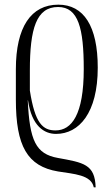

<svg xmlns="http://www.w3.org/2000/svg" viewBox="-20 -564 479 823"><path d="M382 239H390C387 140 338 133 228 113C133 96 107 38 99 -134H100C116 -23 170 10 220 10C319 10 399 -80 399 -274C399 -452 339 -544 230 -544C113 -544 48 -448 48 -267V-137C48 62 97 149 229 171C297 182 371 185 382 239ZM218 -5C164 -5 130 -34 108 -176V-262C108 -442 136 -534 229 -534C316 -534 339 -442 339 -268C339 -72 287 -5 218 -5Z"/></svg>

Font: Noto Serif Display ExtraCondensed Light
Style: Regular
Weight: 300
Width: 2
Designer: Monotype Design Team
Foundry: Monotype Imaging Inc.
Version: Version 2.009